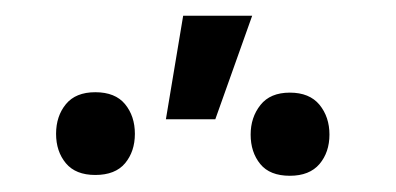

<svg xmlns="http://www.w3.org/2000/svg" viewBox="-20 -836 493 239"><path d="M208 -816.4H293.9L248 -687.5H186.5ZM98.6 -721.2Q123.5 -721.2 135.7 -706.3Q147.9 -691.4 147.9 -669.4Q147.9 -647.5 135.7 -632.8Q123.5 -618.2 98.6 -618.2Q74.2 -618.2 62 -632.8Q49.8 -647.5 49.8 -669.4Q49.8 -691.4 62 -706.3Q74.2 -721.2 98.6 -721.2ZM292 -668.5Q292 -689.9 304.2 -705.3Q316.4 -720.7 340.8 -720.7Q365.2 -720.7 377.7 -705.6Q390.1 -690.4 390.1 -668.5Q390.1 -646.5 377.7 -631.8Q365.2 -617.2 340.8 -617.2Q315.9 -617.2 304 -631.8Q292 -646.5 292 -668.5Z"/></svg>

Font: Roboto Condensed
Style: Regular
Weight: 400
Designer: Google
Version: Version 2.001047; 2015